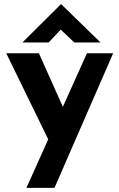

<svg xmlns="http://www.w3.org/2000/svg" viewBox="-20 -693 574 923"><path d="M107 210 398 -437H524L242 210ZM224 2 10 -437H167L332 -68ZM337 -489 259 -563 293 -573 214 -489H88L273 -673H274L463 -489Z"/></svg>

Font: Reem Kufi Fun
Style: Bold
Weight: 700
Designer: Khaled Hosny
Version: Version 1.005